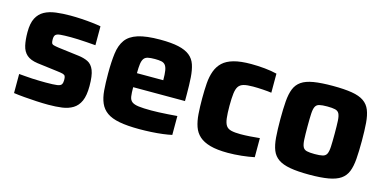

<svg xmlns="http://www.w3.org/2000/svg" viewBox="-57 -804 2207 1099"><g transform="rotate(15 1046.5 -255.0)"><path d="M260 8Q228 8 190.5 6Q153 4 117.5 1Q82 -2 54 -6V-119Q70 -118 90.5 -116Q111 -114 133 -113Q155 -112 175.5 -111.5Q196 -111 213 -111Q260 -111 280.5 -114Q301 -117 306.5 -126.5Q312 -136 312 -152Q312 -168 308.5 -175Q305 -182 294.5 -185Q284 -188 259 -191L140 -206Q97 -212 75 -231.5Q53 -251 45.5 -284.5Q38 -318 38 -363Q38 -416 54 -446.5Q70 -477 98.5 -492.5Q127 -508 166.5 -513Q206 -518 251 -518Q283 -518 317 -516Q351 -514 382 -510.5Q413 -507 433 -503V-391Q408 -393 380.5 -395Q353 -397 328 -398Q303 -399 286 -399Q246 -399 224.5 -397Q203 -395 195.5 -387Q188 -379 188 -361Q188 -347 190.5 -339.5Q193 -332 203 -329Q213 -326 234 -323L354 -308Q388 -304 412 -292Q436 -280 448.5 -249Q461 -218 461 -156Q461 -100 446.5 -67.5Q432 -35 405 -18.5Q378 -2 341.5 3Q305 8 260 8Z M800 8Q728 8 681 -1Q634 -10 606.5 -29.5Q579 -49 565.5 -80Q552 -111 548.5 -154Q545 -197 545 -254Q545 -323 551.5 -373Q558 -423 581 -455Q604 -487 652.5 -502.5Q701 -518 784 -518Q851 -518 893 -508.5Q935 -499 959.5 -479.5Q984 -460 994.5 -429Q1005 -398 1008 -354.5Q1011 -311 1011 -254V-215H704Q704 -181 707 -160.5Q710 -140 723 -130Q736 -120 763 -116.5Q790 -113 838 -113Q857 -113 883 -114Q909 -115 937.5 -117Q966 -119 991 -121V-9Q969 -4 937.5 0Q906 4 870 6Q834 8 800 8ZM860 -282V-298Q860 -334 856.5 -355Q853 -376 844.5 -386.5Q836 -397 821 -400Q806 -403 783 -403Q757 -403 741.5 -399.5Q726 -396 718 -385Q710 -374 707 -353Q704 -332 704 -298H877Z M1324 8Q1260 8 1219 -3.5Q1178 -15 1154 -36.5Q1130 -58 1119 -90Q1108 -122 1105 -163.5Q1102 -205 1102 -255Q1102 -304 1105 -345Q1108 -386 1120 -418.5Q1132 -451 1155.5 -473Q1179 -495 1219.5 -506.5Q1260 -518 1323 -518Q1363 -518 1403.5 -514Q1444 -510 1476 -502V-389Q1456 -392 1424.5 -394Q1393 -396 1366 -396Q1331 -396 1311 -390.5Q1291 -385 1281 -370.5Q1271 -356 1267.5 -328Q1264 -300 1264 -255Q1264 -210 1267.5 -181.5Q1271 -153 1281 -138.5Q1291 -124 1312 -119Q1333 -114 1367 -114Q1391 -114 1421.5 -116Q1452 -118 1480 -121V-8Q1447 -1 1405 3.5Q1363 8 1324 8Z M1806 8Q1738 8 1693 0Q1648 -8 1622 -26Q1596 -44 1584 -74Q1572 -104 1568.5 -149Q1565 -194 1565 -256Q1565 -318 1568.5 -362.5Q1572 -407 1584 -437Q1596 -467 1622 -485Q1648 -503 1693 -510.5Q1738 -518 1806 -518Q1875 -518 1920 -510.5Q1965 -503 1991 -485Q2017 -467 2029 -437Q2041 -407 2044.5 -362.5Q2048 -318 2048 -256Q2048 -194 2044.5 -149Q2041 -104 2029 -74Q2017 -44 1991 -26Q1965 -8 1920 0Q1875 8 1806 8ZM1806 -114Q1836 -114 1853 -118Q1870 -122 1877 -136Q1884 -150 1885.5 -179Q1887 -208 1887 -256Q1887 -304 1885.5 -332Q1884 -360 1877 -374Q1870 -388 1853 -392Q1836 -396 1806 -396Q1776 -396 1759.5 -392Q1743 -388 1736 -374Q1729 -360 1727.5 -332Q1726 -304 1726 -256Q1726 -208 1727.5 -179Q1729 -150 1736 -136Q1743 -122 1759.5 -118Q1776 -114 1806 -114Z"/></g></svg>

Font: Saira Thin
Style: Bold
Weight: 700
Version: Version 1.101